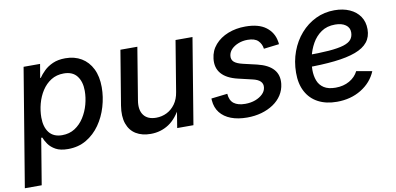

<svg xmlns="http://www.w3.org/2000/svg" viewBox="-80 -771 2461 1194"><g transform="rotate(-10 1150.5 -174.0)"><path d="M-8.8 204.1 114.7 -541H218.8L204.1 -454.6H208Q221.7 -475.1 243.9 -496.8Q266.1 -518.6 299.3 -533.4Q332.5 -548.3 378.9 -548.3Q437 -548.3 480.2 -522.5Q523.4 -496.6 547.4 -448.2Q571.3 -399.9 571.3 -332Q571.3 -270.5 553.2 -209.5Q535.2 -148.4 500.5 -98.9Q465.8 -49.3 415.3 -19.3Q364.7 10.7 299.3 10.7Q250.5 10.7 221.2 -5.6Q191.9 -22 176 -44.9Q160.2 -67.9 152.8 -87.4H146L97.7 204.1ZM277.8 -80.6Q323.7 -80.6 358.4 -103Q393.1 -125.5 416.5 -162.4Q439.9 -199.2 451.7 -242.7Q463.4 -286.1 463.4 -328.1Q463.4 -386.2 436 -421.6Q408.7 -457 353 -457Q307.1 -457 272.7 -435.3Q238.3 -413.6 215.1 -377.7Q191.9 -341.8 180.2 -298.1Q168.5 -254.4 168.5 -210.9Q168.5 -150.9 196 -115.7Q223.6 -80.6 277.8 -80.6Z M821.8 7.3Q767.1 7.3 729 -15.9Q690.9 -39.1 674.8 -85Q658.7 -130.9 669.4 -198.2L726.1 -541H833L778.8 -211.4Q769 -152.3 793.9 -119.1Q818.8 -85.9 872.6 -85.9Q908.2 -85.9 939.5 -101.3Q970.7 -116.7 992.7 -147.2Q1014.6 -177.7 1021.5 -221.7L1074.2 -541H1181.2L1091.8 0H989.3L1010.7 -132.8H1023.4Q987.3 -59.6 936.3 -26.1Q885.3 7.3 821.8 7.3Z M1430.2 11.2Q1372.1 11.2 1328.6 -5.4Q1285.2 -22 1260 -54Q1234.9 -85.9 1231.4 -131.8Q1231 -134.8 1231 -137.9Q1231 -141.1 1231 -144L1333 -155.8Q1335.9 -113.3 1361.3 -94Q1386.7 -74.7 1433.1 -74.7Q1468.3 -74.7 1496.8 -85.4Q1525.4 -96.2 1543.7 -114.3Q1562 -132.3 1564.5 -155.3Q1567.4 -178.2 1552.2 -193.6Q1537.1 -209 1501.5 -216.8L1414.1 -237.3Q1344.2 -253.9 1312 -291.3Q1279.8 -328.6 1286.6 -385.7Q1292 -435.5 1324 -472.2Q1356 -508.8 1406 -528.6Q1456.1 -548.3 1515.6 -548.3Q1599.6 -548.3 1645.5 -513.4Q1691.4 -478.5 1700.7 -422.4Q1701.7 -418 1702.4 -413.3Q1703.1 -408.7 1703.1 -403.8L1606 -392.1Q1602.1 -422.9 1581.3 -443.6Q1560.5 -464.4 1514.6 -464.4Q1483.9 -464.4 1457.3 -454.1Q1430.7 -443.8 1413.3 -426.3Q1396 -408.7 1393.1 -385.3Q1390.1 -361.3 1406.2 -346.4Q1422.4 -331.5 1462.4 -322.3L1546.9 -302.7Q1616.7 -286.1 1648.7 -250Q1680.7 -213.9 1674.3 -158.2Q1669.9 -120.1 1649.7 -88.6Q1629.4 -57.1 1596.2 -34.9Q1563 -12.7 1520.8 -0.7Q1478.5 11.2 1430.2 11.2Z M1997.1 11.7Q1928.7 11.7 1879.2 -14.4Q1829.6 -40.5 1803 -90.3Q1776.4 -140.1 1776.9 -210.4Q1777.3 -281.2 1800.3 -343.3Q1823.2 -405.3 1864.3 -452.1Q1905.3 -499 1960 -525.4Q2014.6 -551.8 2078.6 -551.8Q2132.8 -551.8 2174.1 -533.4Q2215.3 -515.1 2238.5 -481.2Q2261.7 -447.3 2261.7 -399.9Q2261.7 -352.1 2235.8 -319.6Q2210 -287.1 2157.5 -267.6Q2105 -248 2025.1 -239.3Q1945.3 -230.5 1837.4 -230.5L1850.1 -305.2Q1940.9 -305.2 2000.7 -309.8Q2060.5 -314.5 2095 -325.2Q2129.4 -335.9 2143.8 -354Q2158.2 -372.1 2158.2 -398.9Q2158.2 -428.7 2133.8 -446Q2109.4 -463.4 2067.4 -463.4Q2015.6 -463.4 1979.7 -438.5Q1943.8 -413.6 1921.9 -374.5Q1899.9 -335.4 1890.1 -291.5Q1880.4 -247.6 1879.9 -209.5Q1879.9 -172.4 1891.4 -142.1Q1902.8 -111.8 1930.2 -94Q1957.5 -76.2 2003.9 -76.2Q2053.7 -76.2 2091.3 -97.7Q2128.9 -119.1 2147 -155.3L2245.6 -137.7Q2216.8 -69.3 2150.6 -28.8Q2084.5 11.7 1997.1 11.7Z"/></g></svg>

Font: Inter 17pt Medium
Style: Italic
Weight: 500
Italic angle: -9.3988°
Version: Version 4.001;git-66647c0bb